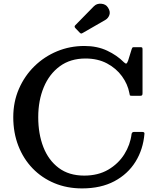

<svg xmlns="http://www.w3.org/2000/svg" viewBox="-20 -1011 856 1042"><path d="M52 -375Q52 -458.5 82.8 -529Q113.5 -599.5 167 -651.8Q220.5 -704 290 -732.8Q359.5 -761.5 438 -761.5Q507.5 -761.5 561.2 -736.2Q615 -711 652 -673.5Q661 -665 665.2 -666Q669.5 -667 675 -681L695 -745.5Q697.5 -751 698.8 -753Q700 -755 708.5 -755H741.5Q749.5 -755 751.5 -752.8Q753.5 -750.5 753.5 -743V-505Q753.5 -496 750.5 -493.5Q747.5 -491 738 -491H696.5Q685.5 -491 684.5 -494.5Q683.5 -498 682 -506.5Q673 -554.5 642 -597.2Q611 -640 560.8 -666.8Q510.5 -693.5 444 -693.5Q362 -693.5 304.8 -651.5Q247.5 -609.5 217.5 -537.5Q187.5 -465.5 187.5 -375Q187.5 -284.5 215.2 -213Q243 -141.5 298.5 -99.8Q354 -58 437 -58Q512.5 -58 567.5 -90.2Q622.5 -122.5 654.8 -174Q687 -225.5 694 -283.5Q696 -295 707.5 -295H751.5Q765 -295 764 -285.5Q757 -200.5 715.5 -133.5Q674 -66.5 600.8 -27.5Q527.5 11.5 425.5 11.5Q343.5 11.5 275.2 -17Q207 -45.5 157 -97.2Q107 -149 79.5 -219.8Q52 -290.5 52 -375ZM411.5 -835 389 -858.5Q381 -867 389 -874.5L489.5 -977Q504.5 -992.5 529.2 -990.8Q554 -989 566 -970Q580 -948.5 573.8 -930.2Q567.5 -912 552 -903L430.5 -833Q424 -829 420.5 -829Q417 -829 411.5 -835Z"/></svg>

Font: Besley* Medium
Style: Regular
Weight: 500
Designer: Owen Earl
Foundry: indestructible type*
Version: Version 3.000; ttfautohint (v1.8.3)